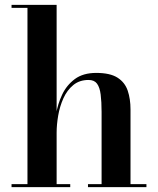

<svg xmlns="http://www.w3.org/2000/svg" viewBox="-20 -770 650 790"><path d="M27.5 0V-12.5H93V-737.5H27.5V-750H213V-12.5H269V0ZM342 0V-12.5H398V-309.5Q398 -351.5 394.2 -381Q390.5 -410.5 379.2 -425.8Q368 -441 344.5 -441Q307 -441 281.5 -420Q256 -399 241 -365.8Q226 -332.5 219.5 -294.8Q213 -257 213 -223.5L203.5 -221Q203.5 -256.5 210.5 -299.2Q217.5 -342 235.8 -380.8Q254 -419.5 288 -444.8Q322 -470 376 -470Q433 -470 463.5 -450.5Q494 -431 505.5 -397Q517 -363 517 -319.5V-12.5H582.5V0Z"/></svg>

Font: Bodoni Moda 18pt SemiBold
Style: Regular
Weight: 600
Designer: Owen Earl
Foundry: indestructible type
Version: Version 2.005